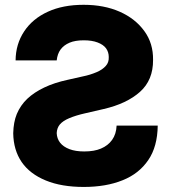

<svg xmlns="http://www.w3.org/2000/svg" viewBox="-20 -757 700 787"><path d="M212.4 -509.3H43.9Q44.4 -576.2 79.1 -628.4Q113.3 -680.2 176.3 -709Q237.8 -737.3 322.8 -737.3Q406.7 -737.3 470.7 -709Q534.7 -680.7 571.8 -629.4Q608.4 -579.1 607.4 -511.2Q607.9 -428.7 553.7 -380.4Q499.5 -332 404.8 -310.1L328.6 -292.5Q291.5 -284.2 263.7 -272.5Q237.8 -261.7 225.1 -246.6Q213.4 -232.4 212.4 -211.4Q213.4 -189 226.1 -172.4Q239.3 -155.3 265.1 -145.5Q289.6 -136.2 325.2 -136.2Q366.2 -136.2 393.6 -147.9Q422.9 -160.2 439.5 -183.6Q456.5 -207.5 458 -242.2H626.5Q625.5 -156.2 587.9 -101.1Q549.8 -44.9 482.4 -18.1Q414.6 9.3 323.2 9.3Q232.4 9.3 168 -17.1Q102.5 -43.9 68.8 -92.8Q35.2 -142.1 34.2 -210.9Q35.2 -256.3 48.8 -289.6Q64 -325.7 91.8 -352.1Q119.6 -378.4 161.6 -398.4Q202.6 -418 256.8 -429.7L319.3 -443.8Q349.1 -449.7 376.5 -461.4Q400.4 -471.7 413.6 -486.8Q426.8 -501 425.8 -523.4Q425.8 -543.5 414.6 -559.1Q403.3 -574.2 379.9 -583Q356.9 -591.8 323.2 -591.8Q288.1 -591.8 265.1 -582Q241.2 -571.8 228 -553.7Q215.3 -536.1 212.4 -509.3Z"/></svg>

Font: My Font
Style: Regular
Weight: 500
Designer: Rasmus Andersson
Foundry: rsms
Version: Version 0.001